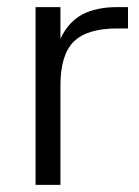

<svg xmlns="http://www.w3.org/2000/svg" viewBox="-20 -520 390 540"><path d="M80 -500H150V-411Q172 -458 211 -479Q250 -500 310 -500H340V-440H310Q225 -440 187.5 -403Q150 -366 150 -280V0H80Z"/></svg>

Font: Goli Light
Style: Regular
Weight: 300
Designer: jaikishan Patel
Foundry: MagicType
Version: Version 1.000